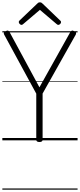

<svg xmlns="http://www.w3.org/2000/svg" viewBox="-20 -1196 681 1636"><path d="M316 14Q289 14 289 -5V-398L15 -902Q10 -912 13.5 -918.5Q17 -925 29 -931Q42 -937 49 -935Q56 -933 63 -920L316 -452L577 -919Q585 -933 592.5 -935Q600 -937 611 -931Q625 -925 627.5 -918.5Q630 -912 626 -902L343 -399V-5Q343 14 316 14ZM163 -984Q155 -984 147.5 -992Q140 -1000 140 -1008Q140 -1011 141 -1014Q142 -1017 146 -1021L295 -1163Q300 -1169 305.5 -1172.5Q311 -1176 320 -1176Q329 -1176 334 -1172.5Q339 -1169 345 -1163L494 -1020Q498 -1017 499 -1013.5Q500 -1010 500 -1007Q500 -999 492.5 -991.5Q485 -984 477 -984Q472 -984 468.5 -986.5Q465 -989 460 -993L320 -1112L180 -993Q175 -989 171.5 -986.5Q168 -984 163 -984ZM0 410H641V420H0ZM0 -20H641V0H0ZM0 -505H641V-500H0ZM0 -930H641V-920H0Z"/></svg>

Font: Playwrite DE Grund Guides
Style: Regular
Weight: 400
Designer: Veronika Burian, José Scaglione
Foundry: TypeTogether
Version: Version 1.003